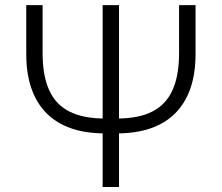

<svg xmlns="http://www.w3.org/2000/svg" viewBox="-20 -748 887 768"><path d="M696.3 -727.5H762.2V-532.2Q762.2 -454.1 741.7 -394.8Q721.2 -335.4 681.2 -295.2Q641.1 -254.9 582.3 -234.6Q523.4 -214.4 447.3 -214.4H399.9Q323.2 -214.4 264.6 -234.6Q206.1 -254.9 166 -295.2Q126 -335.4 105.5 -394.8Q85 -454.1 85 -532.2V-727.5H150.4V-535.6Q150.4 -445.3 176.8 -387.2Q203.1 -329.1 258.3 -301.5Q313.5 -273.9 399.4 -273.9H447.3Q533.7 -273.9 588.6 -301.5Q643.6 -329.1 669.9 -387.2Q696.3 -445.3 696.3 -535.6ZM390.6 -727.5H456.1V0H390.6Z"/></svg>

Font: Inter 24pt Light
Style: Regular
Weight: 300
Designer: Rasmus Andersson
Foundry: rsms
Version: Version 4.001;git-66647c0bb